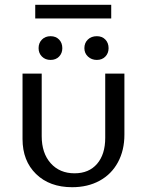

<svg xmlns="http://www.w3.org/2000/svg" viewBox="-20 -775 613 801"><path d="M127 -755H444V-698H127ZM141 -574Q141 -596 155 -610Q169 -624 191 -624Q213 -624 226.5 -610Q240 -596 240 -574Q240 -553 226.5 -539Q213 -525 191 -525Q169 -525 155 -539Q141 -553 141 -574ZM332 -574Q332 -596 346.5 -610Q361 -624 384 -624Q406 -624 419.5 -610Q433 -596 433 -574Q433 -553 419.5 -539Q406 -525 384 -525Q362 -525 347 -539Q332 -553 332 -574ZM74 -195V-468H154V-207Q154 -136 191.5 -94Q229 -52 291 -52Q351 -52 385 -91.5Q419 -131 419 -200V-468H499V-213Q499 -148 472 -98Q445 -48 395.5 -21Q346 6 281 6Q187 6 130.5 -49Q74 -104 74 -195Z"/></svg>

Font: Ysabeau SC Medium
Style: Regular
Weight: 500
Designer: Christian Thalmann (Catharsis Fonts)
Version: Version 0.003